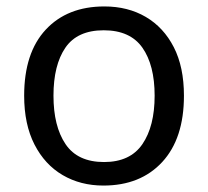

<svg xmlns="http://www.w3.org/2000/svg" viewBox="-20 -566 645 596"><path d="M551 -269Q551 -136 483.5 -63Q416 10 301 10Q230 10 174.5 -22.5Q119 -55 87 -117.5Q55 -180 55 -269Q55 -402 122 -474Q189 -546 304 -546Q377 -546 432.5 -513.5Q488 -481 519.5 -419.5Q551 -358 551 -269ZM146 -269Q146 -174 183.5 -118.5Q221 -63 303 -63Q384 -63 422 -118.5Q460 -174 460 -269Q460 -364 422 -418Q384 -472 302 -472Q220 -472 183 -418Q146 -364 146 -269Z"/></svg>

Font: Noto Sans Chorasmian
Style: Regular
Weight: 400
Designer: Federico Parra Barrios
Foundry: Google LLC
Version: Version 1.004; ttfautohint (v1.8.4.7-5d5b)